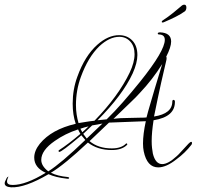

<svg xmlns="http://www.w3.org/2000/svg" viewBox="-161 -691 839 819"><path d="M-114 108Q-141 106 -141 91Q-141 84 -135 74Q-132 65 -125 62Q-131 75 -131 83Q-131 98 -107 98Q-51 98 34 46Q-15 24 -15 -19Q-15 -48 9 -78Q59 -139 162 -163Q149 -201 149 -249Q149 -310 169 -364Q201 -453 254 -500Q300 -541 347 -541Q381 -541 403 -518.5Q425 -496 425 -456Q425 -423 405 -378Q362 -285 255 -178L294 -182Q328 -215 363.5 -255.5Q399 -296 437 -343Q542 -474 542 -521Q542 -543 518 -544Q512 -544 512 -548Q512 -553 522 -553Q569 -551 569 -514Q569 -490 548 -449Q551 -445 549 -436Q540 -399 526.5 -338.5Q513 -278 496 -194Q574 -206 574 -258Q574 -265 580 -265Q583 -265 585 -260Q588 -193 494 -178Q490 -152 488 -130Q486 -108 486 -89Q486 -73 487.5 -60Q489 -47 491 -36Q502 9 531 9Q556 9 593 -25Q600 -31 612 -44.5Q624 -58 643 -78Q651 -86 654 -86Q658 -86 658 -81Q658 -78 656 -74Q642 -56 626 -40.5Q610 -25 591 -11Q548 23 514 23Q466 23 452 -46Q449 -60 449 -79Q449 -119 461 -174Q435 -173 395.5 -171.5Q356 -170 304 -168L221 -89Q258 -58 316 -58Q356 -58 376 -78Q378 -81 381 -78Q383 -75 381 -73Q359 -51 316 -51Q255 -51 214 -83Q113 12 56 46Q85 60 127 64Q134 65 134 68Q134 73 123 71Q77 66 46 52Q-55 111 -114 108ZM174 -166Q188 -168 205 -171Q222 -174 242 -176Q344 -281 392 -381Q413 -425 413 -460Q413 -494 394.5 -514Q376 -534 348 -534Q306 -534 263 -494Q215 -448 184 -363Q163 -306 163 -243Q163 -221 166 -202Q169 -183 174 -166ZM323 -184Q336 -186 354 -187Q372 -188 394 -188Q420 -189 438 -189Q456 -189 464 -190Q470 -214 479 -244Q488 -274 498 -309L531 -418Q490 -352 435 -294Q421 -278 392.5 -251Q364 -224 323 -184ZM209 -100 276 -164 232 -156 194 -120Q198 -115 201.5 -110Q205 -105 209 -100ZM190 -127Q197 -133 203.5 -139Q210 -145 217 -152Q208 -150 199 -147.5Q190 -145 182 -142ZM45 40Q72 23 111.5 -10.5Q151 -44 203 -94Q194 -104 186 -114L179 -108Q102 -43 92 -43Q89 -43 89 -46Q88 -48 90 -50Q129 -75 182 -120Q177 -128 172 -139Q117 -121 73 -90Q15 -50 15 -9Q15 17 45 40ZM533 -595Q529 -595 529 -597Q529 -602 532 -603Q559 -621 578 -636.5Q597 -652 611 -664Q618 -671 625 -671Q634 -671 634 -659Q634 -649 628 -643Q611 -631 589.5 -620Q568 -609 542 -598Q536 -595 533 -595Z"/></svg>

Font: Passions Conflict
Style: Regular
Weight: 400
Designer: Robert E. Leuschke
Foundry: Robert E. Leuschke
Version: Version 1.010; ttfautohint (v1.8.3)